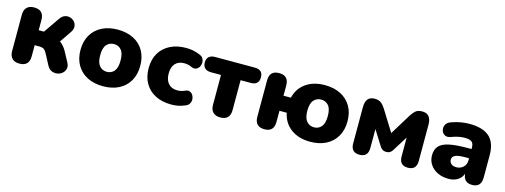

<svg xmlns="http://www.w3.org/2000/svg" viewBox="-16 -1089 4435 1685"><g transform="rotate(15 2201.5 -246.0)"><path d="M149 9Q106 9 83 -14.5Q60 -38 60 -81V-411Q60 -455 83 -478Q106 -501 149 -501Q238 -501 238 -411V-318H286L384 -460Q403 -488 427.5 -496.5Q452 -505 475.5 -498Q499 -491 515 -473Q531 -455 533 -430Q535 -405 516 -377L444 -271Q463 -258 478.5 -239.5Q494 -221 506 -199L554 -110Q570 -80 564 -55Q558 -30 538.5 -13.5Q519 3 493 7Q467 11 442 0.5Q417 -10 401 -40L348 -140Q335 -164 320.5 -173Q306 -182 284 -182H238V-81Q238 9 149 9Z M909 11Q827 11 766 -20Q705 -51 671 -109Q637 -167 637 -246Q637 -326 671 -383.5Q705 -441 766 -472Q827 -503 909 -503Q991 -503 1052 -472Q1113 -441 1146.5 -383.5Q1180 -326 1180 -246Q1180 -167 1146.5 -109Q1113 -51 1052 -20Q991 11 909 11ZM909 -120Q950 -120 975.5 -150Q1001 -180 1001 -246Q1001 -313 975.5 -342.5Q950 -372 909 -372Q868 -372 842 -342.5Q816 -313 816 -246Q816 -180 842 -150Q868 -120 909 -120Z M1530 11Q1447 11 1385.5 -20Q1324 -51 1290 -109Q1256 -167 1256 -247Q1256 -327 1290 -384Q1324 -441 1385.5 -472Q1447 -503 1530 -503Q1559 -503 1591 -497.5Q1623 -492 1657 -477Q1680 -468 1690 -449.5Q1700 -431 1698.5 -410Q1697 -389 1686 -372.5Q1675 -356 1657 -349.5Q1639 -343 1616 -354Q1583 -369 1549 -369Q1496 -369 1467 -337.5Q1438 -306 1438 -247Q1438 -189 1467 -156Q1496 -123 1549 -123Q1565 -123 1582 -126.5Q1599 -130 1616 -138Q1639 -149 1657 -142.5Q1675 -136 1685.5 -119.5Q1696 -103 1697.5 -82Q1699 -61 1688.5 -42.5Q1678 -24 1655 -15Q1621 0 1590 5.5Q1559 11 1530 11Z M1974 9Q1931 9 1908 -14.5Q1885 -38 1885 -81V-353H1793Q1758 -353 1738.5 -371Q1719 -389 1719 -423Q1719 -456 1738.5 -474Q1758 -492 1793 -492H2155Q2229 -492 2229 -423Q2229 -353 2155 -353H2063V-81Q2063 9 1974 9Z M2791 11Q2686 11 2616.5 -40Q2547 -91 2528 -182H2462V-81Q2462 9 2376 9Q2288 9 2288 -81V-412Q2288 -501 2375 -501Q2462 -501 2462 -412V-319H2529Q2550 -406 2619 -454.5Q2688 -503 2791 -503Q2873 -503 2934 -472Q2995 -441 3029 -383.5Q3063 -326 3063 -246Q3063 -167 3029 -109Q2995 -51 2934 -20Q2873 11 2791 11ZM2791 -120Q2832 -120 2858 -150Q2884 -180 2884 -246Q2884 -313 2858 -342.5Q2832 -372 2791 -372Q2751 -372 2724.5 -342.5Q2698 -313 2698 -246Q2698 -180 2724.5 -150Q2751 -120 2791 -120Z M3239 9Q3161 9 3161 -73V-403Q3161 -501 3243 -501Q3280 -501 3302 -483.5Q3324 -466 3342 -437L3460 -247L3577 -437Q3591 -460 3612 -480.5Q3633 -501 3675 -501Q3717 -501 3737 -475.5Q3757 -450 3757 -403V-73Q3757 9 3679 9Q3601 9 3601 -73V-244L3518 -111Q3511 -98 3497.5 -87Q3484 -76 3459 -76Q3437 -76 3423.5 -86Q3410 -96 3401 -111L3317 -245V-73Q3317 9 3239 9Z M4049 11Q3992 11 3948.5 -10Q3905 -31 3880.5 -68Q3856 -105 3856 -151Q3856 -205 3884 -236Q3912 -267 3974.5 -280.5Q4037 -294 4139 -294H4177V-308Q4177 -344 4158.5 -359Q4140 -374 4095 -374Q4070 -374 4040.5 -368.5Q4011 -363 3974 -349Q3941 -337 3919.5 -349.5Q3898 -362 3891 -387Q3884 -412 3895.5 -436.5Q3907 -461 3940 -473Q3987 -490 4028 -496.5Q4069 -503 4103 -503Q4226 -503 4285.5 -449.5Q4345 -396 4345 -283V-81Q4345 9 4263 9Q4184 9 4179 -71Q4166 -33 4132 -11Q4098 11 4049 11ZM4177 -210H4139Q4080 -210 4052.5 -197.5Q4025 -185 4025 -158Q4025 -135 4041.5 -120Q4058 -105 4089 -105Q4126 -105 4151.5 -129Q4177 -153 4177 -192Z"/></g></svg>

Font: Chiron GoRound TC H
Style: Regular
Weight: 900
Designer: Ryoko NISHIZUKA 西塚涼子 (kana, bopomofo & ideographs); Paul D. Hunt (Latin, Greek & Cyrillic); Sandoll Communications 산돌커뮤니
Foundry: Adobe
Version: Version 1.000;hotconv 1.1.1;makeotfexe 2.6.0